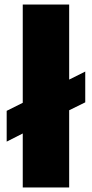

<svg xmlns="http://www.w3.org/2000/svg" viewBox="-20 -828 406 848"><path d="M80.5 0V-238.5L9.5 -202.5V-338.5L80.5 -374V-808H285.5V-476.5L356.5 -512V-376L285.5 -341V0Z"/></svg>

Font: Encode Sans Exp XBd
Style: Regular
Weight: 800
Width: 7
Designer: Multiple Designers
Foundry: Impallari Type
Version: Version 3.002; ttfautohint (v1.8.3) -l 8 -r 50 -G 200 -x 14 